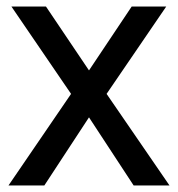

<svg xmlns="http://www.w3.org/2000/svg" viewBox="-20 -569 546 589"><path d="M6 0H116L253 -209L390 0H500L307 -281L490 -549H384L253 -353L121 -549H15L198 -281Z"/></svg>

Font: Involve Medium
Style: Regular
Weight: 500
Designer: Stefan Peev
Foundry: Context Ltd.
Version: Version 1.001